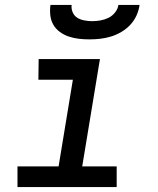

<svg xmlns="http://www.w3.org/2000/svg" viewBox="-20 -760 640 780"><path d="M454 0H51V-84H218L276 -436H136L137 -520H386L314 -84H454ZM343 -600Q321 -600 300 -602.5Q279 -605 259.5 -611.5Q240 -618 223.5 -630Q207 -642 197 -659Q187 -676 184.5 -697Q182 -718 185 -740H271Q269 -724 275.5 -709.5Q282 -695 294.5 -687.5Q307 -680 323 -677Q339 -674 355 -674Q371 -674 388 -677Q405 -680 420.5 -687.5Q436 -695 447.5 -709.5Q459 -724 461 -740H547Q544 -718 534.5 -697Q525 -676 509 -659Q493 -642 472.5 -630Q452 -618 430.5 -611.5Q409 -605 387 -602.5Q365 -600 343 -600Z"/></svg>

Font: Iosevka Md Ex Obl
Style: Regular
Weight: 500
Width: 7
Italic angle: -9°
Monospace: yes
Designer: Belleve Invis
Foundry: Belleve Invis
Version: Version 32.5.0; ttfautohint (v1.8.4)